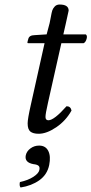

<svg xmlns="http://www.w3.org/2000/svg" viewBox="-20 -581 404 848"><path d="M186 -429.2 199.2 -479Q201.2 -486.8 204.6 -506.3Q208 -525.9 210.9 -534.9Q213.9 -543.9 221.9 -552.5Q230 -561 243.2 -561Q283.2 -561 283.2 -534.2Q283.2 -532.2 270 -474.1L259.8 -429.2H358.9Q366.7 -423.3 362.3 -408.7Q357.9 -394 349.1 -390.1H251L191.9 -127Q180.7 -78.1 180.9 -64Q181.2 -49.8 193.8 -49.8Q218.8 -49.8 273.9 -111.8Q292 -111.8 295.9 -92.8Q271 -47.9 228.5 -19Q186 9.8 150.9 9.8Q126 9.8 114 0Q102.1 -9.8 102.1 -36.1Q102.1 -56.2 116.2 -118.2L176.8 -390.1H106.9Q101.1 -390.1 101.1 -392.1Q101.1 -397 105 -409.2Q108.9 -425.3 132.8 -425.8ZM152.8 62Q181.2 62 193.1 85.4Q205.1 108.9 197.3 147.9Q188.5 190.4 153.8 215.1Q119.1 239.7 70.8 247.1Q64.5 239.3 67.9 223.1Q104 215.3 127.4 200Q150.9 184.6 153.8 169.9Q156.7 156.2 149.9 150.9Q143.1 145.5 127.9 144Q87.4 136.7 93.8 105Q97.7 86.9 114.5 74.5Q131.3 62 152.8 62Z"/></svg>

Font: Linux Libertine
Style: Italic
Weight: 400
Italic angle: -12°
Designer: Philipp H. Poll
Foundry: Philipp H. Poll
Version: Version 5.1.6 ; ttfautohint (v0.9)